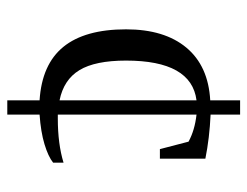

<svg xmlns="http://www.w3.org/2000/svg" viewBox="-98 -598 695 540"><g transform="rotate(90 250.0 -327.5)"><path d="M261.7 -90.8Q160.6 -97.2 111.3 -157.7Q62 -218.3 62 -334Q62 -441.9 113.5 -503.7Q165 -565.4 261.7 -570.8V-654.8H301.8V-571.8Q367.7 -568.8 425.8 -557.1V-429.2H398.9L377.9 -509.8Q345.7 -527.3 301.8 -532.2V-142.1H313Q384.3 -142.1 437 -158.2V-128.9Q419.9 -115.2 385.3 -104.7Q350.6 -94.2 301.8 -90.8V0H261.7ZM149.9 -334Q149.9 -247.1 176.8 -202.9Q203.6 -158.7 261.7 -147V-532.2Q149.9 -518.1 149.9 -334Z"/></g></svg>

Font: Tinos
Style: Regular
Weight: 400
Designer: Steve Matteson
Foundry: Monotype Imaging Inc.
Version: Version 1.23